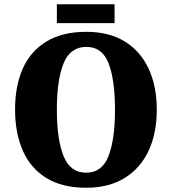

<svg xmlns="http://www.w3.org/2000/svg" viewBox="-20 -875 810 905"><path d="M386 10Q273 10 198.5 -36Q124 -82 87.5 -165Q51 -248 51 -359Q51 -470 87.5 -552Q124 -634 199 -679.5Q274 -725 387 -725Q494 -725 568 -679.5Q642 -634 680.5 -551.5Q719 -469 719 -358Q719 -247 680.5 -164.5Q642 -82 567.5 -36Q493 10 386 10ZM386 -61Q461 -61 491.5 -139.5Q522 -218 522 -358Q522 -498 492 -576Q462 -654 387 -654Q311 -654 279.5 -576Q248 -498 248 -358Q248 -218 279.5 -139.5Q311 -61 386 -61ZM248 -766V-855H520V-766Z"/></svg>

Font: Noto Serif SemiCondensed Black
Style: Regular
Weight: 900
Width: 4
Designer: Monotype Design Team
Foundry: Monotype Imaging Inc.
Version: Version 2.014; ttfautohint (v1.8.4.7-5d5b)